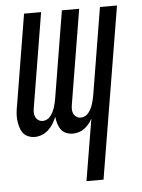

<svg xmlns="http://www.w3.org/2000/svg" viewBox="-53 -562 605 819"><g transform="rotate(-5 250.0 -152.5)"><path d="M284 215 328 -49Q322 -37 313 -26.5Q304 -16 293.5 -8Q283 0 270 4Q257 8 244 8Q228 8 214.5 2Q201 -4 193 -15.5Q185 -27 181 -41Q177 -55 175 -70Q169 -55 160.5 -41Q152 -27 139.5 -15.5Q127 -4 112 2Q97 8 81 8Q66 8 52 2Q38 -4 30 -15.5Q22 -27 18 -41.5Q14 -56 12.5 -71Q11 -86 12.5 -101.5Q14 -117 17 -132L81 -520H154L88 -120Q86 -109 85.5 -98.5Q85 -88 89 -78.5Q93 -69 101.5 -63Q110 -57 121 -57Q130 -57 139 -61.5Q148 -66 154 -74Q160 -82 164.5 -90.5Q169 -99 172 -108Q175 -117 177 -126Q179 -135 181 -144L243 -520H317L251 -120Q249 -109 248.5 -98.5Q248 -88 252 -78.5Q256 -69 264.5 -63Q273 -57 283 -57Q293 -57 302 -61.5Q311 -66 317 -74Q323 -82 327.5 -90.5Q332 -99 335 -108Q338 -117 340 -126Q342 -135 344 -144L406 -520H479L357 215Z"/></g></svg>

Font: Iosevka
Style: Italic
Weight: 400
Italic angle: -9°
Monospace: yes
Designer: Belleve Invis
Foundry: Belleve Invis
Version: Version 32.5.0; ttfautohint (v1.8.4)